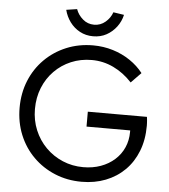

<svg xmlns="http://www.w3.org/2000/svg" viewBox="-59 -942 885 1006"><g transform="rotate(5 383.0 -439.5)"><path d="M407.3 10Q331.6 10 266.5 -17Q201.3 -44 152.7 -92.5Q104 -141 77.2 -206.5Q50.4 -272 50.4 -348.7Q50.4 -425.3 77 -490.8Q103.7 -556.3 152.2 -604.8Q200.7 -653.3 265.6 -680.3Q330.6 -707.3 406.3 -707.3Q460.6 -707.3 510.6 -692Q560.6 -676.7 601.6 -648.8Q642.6 -621 670.7 -584.6L618.5 -530.9Q574.2 -578.6 520.1 -604.5Q466.1 -630.3 406.3 -630.3Q347.2 -630.3 297.2 -609.1Q247.1 -588 209.8 -549.9Q172.4 -511.9 151.7 -460.6Q131 -409.4 131 -348.7Q131 -289.6 152.4 -238.2Q173.7 -186.8 211.9 -148.4Q250.1 -110 300.8 -88.5Q351.5 -67 409.3 -67Q459.4 -67 501.3 -82.2Q543.2 -97.4 574.1 -125.2Q605 -152.9 621.5 -190.4Q638 -227.8 638 -271.6V-291.3L650 -280.3H408.3V-358.7H719.3Q720.7 -349.3 721.3 -341.2Q722 -333.1 722.3 -326.1Q722.7 -319.1 722.7 -312.5Q722.7 -238.1 699.3 -178.6Q676 -119 633.7 -77Q591.3 -35 533.8 -12.5Q476.3 10 407.3 10ZM401 -754.7Q362.3 -754.7 331 -771.7Q299.7 -788.7 278.7 -817.3Q257.8 -846 249.1 -880.6L305.6 -889.2Q316.2 -859.2 341.6 -837.3Q366.9 -815.5 401 -815.5Q434.7 -815.5 460.4 -837.3Q486.1 -859.2 496.4 -889.2L552.9 -880.6Q545.2 -846 523.7 -817.3Q502.2 -788.7 471.3 -771.7Q440.3 -754.7 401 -754.7Z"/></g></svg>

Font: Lexend Medium
Style: Regular
Weight: 500
Designer: Bonnie Shaver-Troup, Thomas Jockin
Foundry: Lexend
Version: Version 1.005